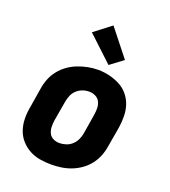

<svg xmlns="http://www.w3.org/2000/svg" viewBox="-143 -890 887 1003"><g transform="rotate(20 300.0 -389.0)"><path d="M256 8Q224 8 192.5 2.5Q161 -3 134 -18Q107 -33 87 -56Q67 -79 57 -108.5Q47 -138 46.5 -170.5Q46 -203 52 -235L70 -345Q74 -373 84.5 -400Q95 -427 113.5 -450.5Q132 -474 156.5 -491.5Q181 -509 208.5 -519.5Q236 -530 263.5 -535.5Q291 -541 320 -541Q352 -541 383 -533.5Q414 -526 441 -512Q468 -498 488 -474.5Q508 -451 518 -421.5Q528 -392 528.5 -359.5Q529 -327 524 -295L505 -185Q501 -157 490.5 -130Q480 -103 462 -79.5Q444 -56 419.5 -38.5Q395 -21 367.5 -10.5Q340 0 312 4Q284 8 256 8ZM259 -112Q277 -112 295.5 -118Q314 -124 328.5 -137.5Q343 -151 351 -168.5Q359 -186 362 -204L380 -314Q383 -333 382.5 -352Q382 -371 374 -386.5Q366 -402 349.5 -410Q333 -418 314 -418Q296 -418 278 -411.5Q260 -405 246 -392Q232 -379 224.5 -361.5Q217 -344 214 -326L195 -216Q192 -197 192.5 -178.5Q193 -160 200.5 -144Q208 -128 224 -120Q240 -112 259 -112ZM361 -583 221 -714 315 -786 433 -637Z"/></g></svg>

Font: Iosevka Curly HvExObl
Style: Regular
Weight: 900
Width: 7
Italic angle: -9°
Monospace: yes
Designer: Belleve Invis
Foundry: Belleve Invis
Version: Version 11.1.0; ttfautohint (v1.8.3)